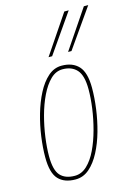

<svg xmlns="http://www.w3.org/2000/svg" viewBox="-121 -855 659 930"><g transform="rotate(-15 208.5 -390.0)"><path d="M140 10Q84 10 54.5 -21.5Q25 -53 25 -131Q25 -179 32.5 -234Q40 -289 55.5 -343Q71 -397 94 -441.5Q117 -486 147.5 -513Q178 -540 216 -540Q271 -540 301 -507.5Q331 -475 331 -398Q331 -349 323.5 -293.5Q316 -238 301 -184.5Q286 -131 263 -87Q240 -43 209.5 -16.5Q179 10 140 10ZM141 -8Q175 -8 202.5 -34Q230 -60 250.5 -103Q271 -146 285 -198Q299 -250 306 -301.5Q313 -353 313 -396Q313 -465 287.5 -493.5Q262 -522 216 -522Q182 -522 155 -495.5Q128 -469 107 -425.5Q86 -382 72 -330Q58 -278 51 -226Q44 -174 44 -132Q44 -62 68.5 -35Q93 -8 141 -8ZM264 -596 395 -790H417L281 -596ZM166 -596 297 -790H319L184 -596Z"/></g></svg>

Font: Georama SemiCondensed Thin
Style: Italic
Weight: 100
Width: 4
Italic angle: -9°
Designer: Jean-Baptiste Levee
Foundry: Production Type
Version: Version 1.000